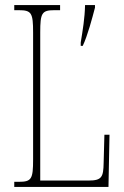

<svg xmlns="http://www.w3.org/2000/svg" viewBox="-20 -734 488 754"><path d="M36 0H406L410 -205H390L387 -94C386 -39 380 -25 328 -25H138V-606C138 -683 144 -694 194 -694H216V-714H36V-694H54C104 -694 110 -683 110 -606V-108C110 -31 104 -20 54 -20H36ZM297 -567V-554H305C324 -594 342 -662 353 -704V-714H314C313 -663 305 -616 297 -567Z"/></svg>

Font: Noto Serif Armenian ExtraCondensed Thin
Style: Regular
Weight: 100
Width: 2
Designer: Monotype Design Team
Foundry: Monotype Imaging Inc.
Version: Version 2.008